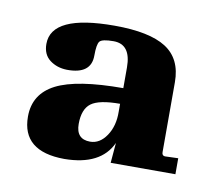

<svg xmlns="http://www.w3.org/2000/svg" viewBox="-44 -666 432 375"><g transform="rotate(10 171.5 -478.5)"><path d="M192.9 -466.8Q151.4 -466.8 135.7 -455.1Q120.1 -443.4 120.1 -414.1Q120.1 -383.8 147.9 -383.8Q167 -383.8 180.2 -403.3Q193.4 -422.9 192.9 -451.2ZM20 -411.1Q20 -456.1 61 -477.1Q102.1 -498 193.8 -498V-539.1Q193.8 -585 159.2 -585Q136.7 -585 131.8 -579.1Q127 -573.2 127 -550.8Q127 -513.7 79.1 -514.2Q59.1 -514.6 44.9 -525.4Q30.8 -536.1 30.8 -557.1Q30.8 -615.2 155.8 -615.2Q225.6 -615.2 258.3 -594.2Q291 -573.2 291 -526.9V-388.2Q291 -381.3 296.9 -380.9L323.2 -381.8V-350.1H194.8L198.2 -390.1Q176.3 -342.3 104 -341.8Q20 -342.3 20 -411.1Z"/></g></svg>

Font: Unna-Bold
Style: Bold
Weight: 700
Designer: Jorge de Buen U.
Foundry: Omnibus-Type
Version: Version 2.006;PS 002.006;hotconv 1.0.70;makeotf.lib2.5.58329